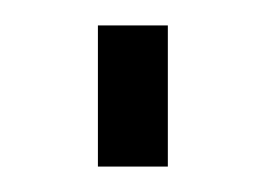

<svg xmlns="http://www.w3.org/2000/svg" viewBox="-20 -131 219 151"><path d="M57 0V-111H112V0Z"/></svg>

Font: Tomorrow Light
Style: Regular
Weight: 300
Designer: Tony de Marco, Monica Rizzolli
Foundry: Just in Type
Version: Version 2.002